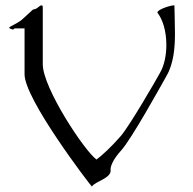

<svg xmlns="http://www.w3.org/2000/svg" viewBox="-20 -667 713 710"><path d="M133.8 -647C129.9 -647 127.9 -646 117.2 -637.2C111.8 -632.8 102.1 -631.8 102.1 -631.8L61 -594.2C43 -579.1 14.2 -568.8 14.2 -564.9C14.2 -561 24.9 -558.1 27.8 -558.1C32.2 -558.1 33.2 -562 33.2 -562H70.8V-392.1C70.8 -299.8 311 14.2 319.8 22.9C331.1 3.9 389.2 -6.8 389.2 -36.1C386.2 -48.8 397.9 -78.1 428.2 -110.8C466.8 -153.8 573.2 -346.2 596.2 -387.2C622.1 -432.1 627 -490.2 627 -543C627 -585.9 625 -627 625 -647C615.2 -648.9 562 -632.8 562 -620.1C581.1 -596.2 595.2 -553.2 595.2 -501C595.2 -463.9 587.9 -425.8 571.8 -397.9C560.1 -376 460.9 -204.1 426.8 -164.1C390.1 -122.1 357.9 -92.8 336.9 -77.1C293 -107.9 138.2 -341.8 138.2 -429.2V-630.9C138.2 -646 138.2 -647 133.8 -647Z"/></svg>

Font: Pierce
Style: Roman
Weight: 500
Version: Version 0.2.0